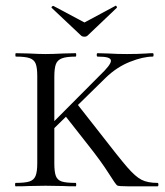

<svg xmlns="http://www.w3.org/2000/svg" viewBox="-20 -655 580 675"><path d="M35 -12Q68 -12 83.5 -17Q99 -22 105 -36.5Q111 -51 111 -81V-387Q111 -417 105.5 -431Q100 -445 84.5 -450.5Q69 -456 36 -456Q34 -456 34 -462Q34 -468 36 -468L81 -467Q119 -465 140 -465Q165 -465 203 -467L246 -468Q248 -468 248 -462Q248 -456 246 -456Q214 -456 198 -450Q182 -444 176.5 -429.5Q171 -415 171 -385V-81Q171 -50 176.5 -36Q182 -22 197 -17Q212 -12 246 -12Q248 -12 248 -6Q248 0 246 0Q218 0 202 -1L140 -2L81 -1Q64 0 35 0Q33 0 33 -6Q33 -12 35 -12ZM290 -145 206 -252 250 -291 323 -198Q398 -101 427 -67.5Q456 -34 477.5 -23Q499 -12 534 -12Q537 -12 537 -6Q537 0 534 0H429Q397 0 392 -3Q387 -6 361.5 -46.5Q336 -87 290 -145ZM370 -441Q370 -449 359 -452.5Q348 -456 323 -456Q320 -456 320 -462Q320 -468 323 -468L360 -467Q392 -465 426 -465Q465 -465 495 -467Q504 -468 517 -468Q520 -468 520 -462Q520 -456 517 -456Q483 -456 436.5 -437.5Q390 -419 351 -381L153 -187H129L330 -389Q370 -427 370 -441ZM161 -629Q161 -631 164 -633Q167 -635 168 -634L277 -576L385 -634L387 -635Q389 -635 390.5 -631.5Q392 -628 390 -627L288 -530Q284 -526 277 -526Q269 -526 265 -530L162 -627Z"/></svg>

Font: Cormorant SC
Style: Regular
Weight: 400
Designer: Christian Thalmann (Catharsis Fonts)
Foundry: Catharsis Fonts
Version: Version 4.000